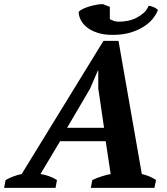

<svg xmlns="http://www.w3.org/2000/svg" viewBox="-64 -910 808 930"><path d="M205 0H-44L-37 -38Q-19 -48 1 -55.5Q21 -63 41 -67L437 -712H510L623 -67Q642 -63 660.5 -55Q679 -47 692 -38L684 0H376L383 -38Q404 -48 427.5 -55.5Q451 -63 472 -67L448 -226H227L132 -67Q153 -64 174 -56.5Q195 -49 212 -38ZM261 -291H440L412 -482V-568H410L372 -480ZM481 -741Q439 -741 407.5 -751.5Q376 -762 356 -778.5Q336 -795 326.5 -814.5Q317 -834 317 -853Q325 -861 339 -867.5Q353 -874 369.5 -879Q386 -884 403 -887Q420 -890 434 -890L468 -877V-817Q478 -812 487.5 -808.5Q497 -805 513 -805Q534 -805 556 -809.5Q578 -814 597.5 -824Q617 -834 632.5 -848Q648 -862 656 -882Q668 -881 681.5 -875Q695 -869 701 -861Q693 -841 676.5 -820Q660 -799 633 -781.5Q606 -764 568.5 -752.5Q531 -741 481 -741Z"/></svg>

Font: PT Serif
Style: Bold Italic
Weight: 700
Italic angle: -12°
Designer: A.Korolkova, O.Umpeleva, V.Yefimov
Foundry: ParaType Ltd
Version: Version 1.000W OFL